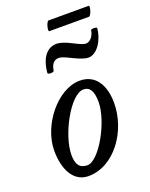

<svg xmlns="http://www.w3.org/2000/svg" viewBox="-140 -801 692 888"><g transform="rotate(-20 206.0 -357.0)"><path d="M198 -679H393C403 -679 418 -727 409 -727H211C202 -727 188 -679 198 -679ZM154 -500C158 -529 171 -548 196 -548C208 -548 225 -541 257 -525C290 -509 313 -502 326 -502C371 -502 406 -561 411 -617C411 -623 382 -624 381 -617C378 -594 361 -567 338 -567C326 -567 309 -575 279 -590C248 -606 225 -613 209 -613C164 -613 130 -577 123 -500C123 -492 152 -492 154 -500ZM140 13C267 13 366 -127 366 -265C366 -353 328 -416 251 -416C141 -416 30 -276 30 -152C30 -56 68 13 140 13ZM152 -36C114 -36 98 -59 98 -106C98 -204 189 -372 253 -372C285 -372 300 -347 300 -293C300 -198 210 -36 152 -36Z"/></g></svg>

Font: Junicode Two Beta SemiCondensed Medium
Style: Italic
Weight: 500
Width: 4
Italic angle: -10°
Version: Version 1.063